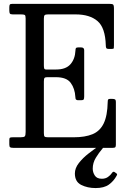

<svg xmlns="http://www.w3.org/2000/svg" viewBox="-20 -770 672 1000"><path d="M89 -695H46.5Q34 -695 31.2 -699.8Q28.5 -704.5 28.5 -716V-731Q28.5 -742.5 31.2 -746.2Q34 -750 45.5 -750H546.5Q563.5 -750 568.5 -746.8Q573.5 -743.5 573.5 -726V-535Q573.5 -523 572.8 -519Q572 -515 559.5 -515H547Q536 -515 533.5 -519.8Q531 -524.5 531 -534Q528.5 -625.5 488 -660.2Q447.5 -695 373.5 -695H230.5Q217 -695 212.8 -691.2Q208.5 -687.5 208.5 -673V-430Q208.5 -419 210.2 -413.5Q212 -408 220.5 -408H272.5Q323 -408 347 -435.5Q371 -463 373 -507Q373 -517 376 -520Q379 -523 386.5 -523H403Q418.5 -523 418.5 -508V-268Q418.5 -256 415.8 -252Q413 -248 402.5 -248H386Q381.5 -248 377 -250.8Q372.5 -253.5 372.5 -265Q370 -309 348.2 -338.5Q326.5 -368 271 -368H226Q215 -368 211.8 -363.8Q208.5 -359.5 208.5 -346V-77Q208.5 -63 212 -59Q215.5 -55 230.5 -55H363.5Q423 -55 461.8 -71Q500.5 -87 520 -127Q539.5 -167 541 -239Q541 -249 543.5 -252Q546 -255 553 -255H564.5Q573.5 -255 578.5 -252.5Q583.5 -250 583.5 -240V-17Q583.5 -6.5 580.5 -3.2Q577.5 0 567.5 0H48.5Q37 0 32.8 -3Q28.5 -6 28.5 -18V-41Q28.5 -51 32.2 -53Q36 -55 46.5 -55H86.5Q104.5 -55 109 -59.8Q113.5 -64.5 113.5 -83V-674Q113.5 -689.5 108.8 -692.2Q104 -695 89 -695ZM478 209.5Q435.5 209.5 402.8 193Q370 176.5 370 133.5Q370 105.5 390.8 79Q411.5 52.5 441.2 29.5Q471 6.5 497.5 -11.5Q515.5 -24 521.5 -16.5Q525 -12.5 521.8 -7Q518.5 -1.5 512.5 5.5Q495.5 25 479.2 51.5Q463 78 463 108.5Q463 127.5 473.8 144.2Q484.5 161 510.5 161Q529 161 542.2 151.8Q555.5 142.5 563.5 130.5Q570 120.5 578 127L585 132Q590 135.5 590 138Q590 140.5 587 146Q572 173.5 547 191.5Q522 209.5 478 209.5Z"/></svg>

Font: Besley* Narrow
Style: Regular
Weight: 400
Width: 4
Designer: Owen Earl
Foundry: indestructible type*
Version: Version 3.000; ttfautohint (v1.8.3)